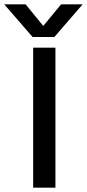

<svg xmlns="http://www.w3.org/2000/svg" viewBox="-104 -872 404 892"><path d="M148.5 -700H47.5L-84.5 -852H15L97 -751.5L180 -852H280ZM50 -650.5H153.5V0H50Z"/></svg>

Font: Overused Grotesk Medium
Style: Regular
Weight: 525
Version: Version 0.004